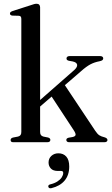

<svg xmlns="http://www.w3.org/2000/svg" viewBox="-20 -757 598 1022"><path d="M50.5 0Q42.5 0 39.5 -3.2Q36.5 -6.5 36.5 -12Q36.5 -16.5 39.8 -20Q43 -23.5 50 -25L76 -30Q85 -32.5 89.2 -38Q93.5 -43.5 93.5 -54.5V-656Q93.5 -664.5 90.5 -668.5Q87.5 -672.5 80.5 -673L45 -674Q39 -675 36 -677.8Q33 -680.5 33 -684.5Q33 -689.5 36.2 -692.5Q39.5 -695.5 47.5 -698.5L142.5 -729Q154.5 -733.5 161.8 -735.2Q169 -737 175 -737Q184 -737 188.8 -731.8Q193.5 -726.5 193.5 -718V-55Q193.5 -44 197.8 -38.2Q202 -32.5 211 -30L236 -25Q248 -21.5 248 -12.5Q248 0 231.5 0ZM166 -200.5 374.5 -383.5Q393 -400 390.5 -412.8Q388 -425.5 366.5 -430L346.5 -433.5Q339.5 -435.5 336.8 -438.2Q334 -441 334 -446Q334 -452 338.5 -455.2Q343 -458.5 350.5 -458.5H513Q520.5 -458.5 525 -455.2Q529.5 -452 529.5 -446.5Q529.5 -441 525.5 -437.2Q521.5 -433.5 510 -431Q483 -426 461.2 -414.5Q439.5 -403 412 -378.5L174.5 -173.5ZM317 -316 486.5 -61.5Q498.5 -43.5 508.5 -37Q518.5 -30.5 537 -26Q545 -23.5 548.5 -19.8Q552 -16 552 -11.5Q552 -6.5 547.8 -3.2Q543.5 0 536 0H348Q341 0 337 -3.2Q333 -6.5 333 -12Q333 -16 335.5 -19Q338 -22 345 -24L365.5 -27.5Q380.5 -30.5 382.2 -38.5Q384 -46.5 372 -64.5L247.5 -254ZM288 153Q263 153 250.8 140Q238.5 127 238.5 108Q238.5 86.5 253.5 72.8Q268.5 59 291 59Q317 59 332.8 76.5Q348.5 94 348.5 129.5Q348.5 175 324 204.2Q299.5 233.5 254 244.5Q247 246 243 244.2Q239 242.5 237.5 238Q236 233.5 238.2 229.8Q240.5 226 247 224.5Q270 219 285.5 209Q301 199 308.8 186.8Q316.5 174.5 316.5 163.5Q316.5 153 305.5 153Z"/></svg>

Font: Fraunces 60pt
Style: Regular
Weight: 400
Version: Version 1.000;[b76b70a41]